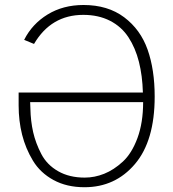

<svg xmlns="http://www.w3.org/2000/svg" viewBox="-20 -743 704 780"><path d="M55.7 -314.5Q55.7 -314.5 55.7 -367.2H560.5Q558.6 -435.5 544.4 -491.7Q530.3 -547.9 502 -591.3Q473.6 -634.8 426.8 -658.7Q379.9 -682.6 318.4 -682.6Q187.5 -682.6 118.2 -564.5L78.1 -581.1Q110.4 -645.5 173.3 -684.1Q236.3 -722.7 319.3 -722.7Q418 -722.7 484.4 -672.9Q550.8 -623 579.6 -541.5Q608.4 -460 608.4 -350.6Q608.4 -170.9 528.3 -76.7Q448.2 17.6 323.2 17.6Q251 17.6 197.3 -11.7Q143.6 -41 113.8 -90.3Q84 -139.6 69.8 -195.8Q55.7 -252 55.7 -314.5ZM102.5 -328.1Q102.5 -323.2 103 -314.5Q103.5 -305.7 103.5 -301.8Q104.5 -251 114.7 -206.1Q125 -161.1 147.9 -117.2Q170.9 -73.2 216.3 -47.4Q261.7 -21.5 324.2 -21.5Q364.3 -21.5 403.3 -37.1Q442.4 -52.7 479 -86.4Q515.6 -120.1 538.6 -182.6Q561.5 -245.1 561.5 -328.1Z"/></svg>

Font: Gothic A1 ExtraLight
Style: Regular
Weight: 275
Designer: HanYang I&C Co.,Ltd.
Foundry: HanYang I&C Co.,Ltd.
Version: Version 2.50